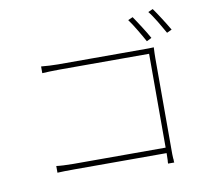

<svg xmlns="http://www.w3.org/2000/svg" viewBox="-91 -943 1181 1070"><g transform="rotate(-10 500.0 -408.5)"><path d="M840 -840 813 -828Q823 -816 834 -799.5Q845 -783 856 -765L877 -729Q887 -711 896 -696L924 -709Q906 -740 882 -777.5Q858 -815 840 -840ZM777 -669 805 -683Q797 -698 786 -716Q775 -734 763.5 -752Q752 -770 741 -786.5Q730 -803 722 -815L695 -803Q704 -791 715 -774Q726 -757 737 -738.5Q748 -720 758.5 -702Q769 -684 777 -669ZM159 -34Q175 -35 200 -35.5Q225 -36 257 -36H777Q777 -25 776.5 -14Q776 -3 776 5Q775 10 775 14.5Q775 19 775 23H810Q810 19 809 17V5Q808 3 808 -1Q807 -12 807 -25V-567Q807 -580 807.5 -596.5Q808 -613 809 -629Q792 -628 778 -628H267Q244 -628 219 -629.5Q194 -631 172 -633V-595Q186 -596 215 -597Q244 -598 268 -598H777V-67H256Q227 -67 199.5 -68.5Q172 -70 159 -72Z"/></g></svg>

Font: Spoqa Han Sans Neo Thin
Style: Regular
Weight: 100
Designer: [Spoqa Han Sans Neo] Dong-huui Kim  Younghwa Kang  Yujin Lee  [Noto Sans] Ryoko NISHIZUKA  (kana & ideographs); Paul D. 
Foundry: Spoqa (http://www.spoqa-han-sans.com)
Version: Version 1.100;hotconv 1.0.109;makeotfexe 2.5.65596